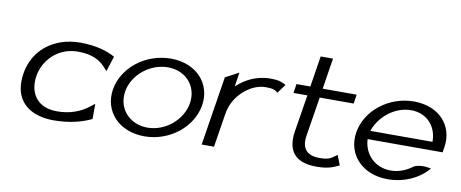

<svg xmlns="http://www.w3.org/2000/svg" viewBox="-59 -867 2685 1119"><g transform="rotate(10 1283.5 -307.5)"><path d="M73 -226C68 -192 68 -160 74 -131C92 -48 164 11 294 11C387 11 463 -10 516 -36V-126L488 -104C441 -68 381 -44 303 -44C277 -44 252 -48 230 -57C171 -81 137 -141 150 -226C154 -252 163 -276 175 -298C210 -360 276 -408 366 -408C444 -408 493 -384 527 -347L547 -325L576 -415C531 -441 462 -462 369 -462C329 -462 291 -456 256 -444C162 -411 91 -338 73 -226Z M603 -226C582 -95 679 11 830 11C981 11 1110 -95 1131 -226C1152 -357 1056 -462 905 -462C754 -462 624 -357 603 -226ZM675 -226C691 -328 791 -409 897 -409C1003 -409 1075 -328 1059 -226C1043 -124 945 -42 839 -42C733 -42 659 -124 675 -226Z M1168 0H1241L1273 -201C1282 -260 1313 -306 1349 -339C1382 -368 1426 -394 1479 -394C1524 -394 1534 -387 1550 -374L1589 -427C1563 -439 1554 -448 1496 -448C1410 -448 1346 -410 1299 -367L1312 -451L1233 -409Z M1643 -389H1725L1689 -165C1673 -52 1723 11 1848 11C1918 11 1946 -3 1982 -20L1959 -78C1926 -55 1918 -42 1857 -42C1779 -42 1749 -84 1761 -158L1798 -389H1999L2007 -443H1806L1835 -626H1762L1733 -443H1651Z M2043 -226C2022 -95 2118 11 2269 11C2368 11 2456 -31 2508 -94C2508 -94 2448 -110 2407 -88C2369 -59 2325 -42 2278 -42C2186 -42 2119 -109 2115 -199H2559L2564 -232C2584 -360 2493 -462 2344 -462C2193 -462 2064 -357 2043 -226ZM2122 -249C2154 -341 2243 -409 2336 -409C2429 -409 2491 -341 2490 -249Z"/></g></svg>

Font: Charger Sport
Style: DfExtObl
Weight: 400
Designer: Jasper
Foundry: Cannot Into Space Fonts
Version: Version 1.1